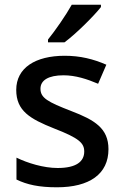

<svg xmlns="http://www.w3.org/2000/svg" viewBox="-20 -786 524 816"><path d="M409 -756V-766H285C260 -721 214 -655 184 -618V-606H254C303 -642 380 -719 409 -756ZM441 -152C441 -241 382 -276 283 -314C182 -353 152 -370 152 -409C152 -445 186 -466 250 -466C301 -466 350 -450 397 -430L432 -511C377 -535 321 -549 255 -549C131 -549 49 -498 49 -404C49 -315 107 -281 210 -240C316 -199 338 -178 338 -142C338 -100 305 -72 225 -72C165 -72 97 -93 50 -116V-23C95 -1 146 10 222 10C360 10 441 -46 441 -152Z"/></svg>

Font: Noto Sans Gunjala Gondi Medium
Style: Regular
Weight: 500
Designer: Ek Type
Foundry: Ek Type
Version: Version 1.004